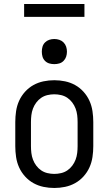

<svg xmlns="http://www.w3.org/2000/svg" viewBox="-20 -927 540 955"><path d="M250 8Q223 8 196.5 2.5Q170 -3 146.5 -16Q123 -29 104.5 -49.5Q86 -70 75 -94.5Q64 -119 60 -146Q56 -173 56 -200V-320Q56 -347 60 -374Q64 -401 75 -425.5Q86 -450 104.5 -470.5Q123 -491 146.5 -504Q170 -517 196.5 -522.5Q223 -528 250 -528Q277 -528 303.5 -522.5Q330 -517 353.5 -504Q377 -491 395.5 -470.5Q414 -450 425 -425.5Q436 -401 440 -374Q444 -347 444 -320V-200Q444 -173 440 -146Q436 -119 425 -94.5Q414 -70 395.5 -49.5Q377 -29 353.5 -16Q330 -3 303.5 2.5Q277 8 250 8ZM250 -62Q267 -62 284 -66Q301 -70 315 -79.5Q329 -89 339.5 -103Q350 -117 356 -133Q362 -149 364 -166Q366 -183 366 -200V-320Q366 -337 364 -354Q362 -371 356 -387Q350 -403 339.5 -417Q329 -431 315 -440.5Q301 -450 284 -454Q267 -458 250 -458Q233 -458 216 -454Q199 -450 185 -440.5Q171 -431 160.5 -417Q150 -403 144 -387Q138 -371 136 -354Q134 -337 134 -320V-200Q134 -183 136 -166Q138 -149 144 -133Q150 -117 160.5 -103Q171 -89 185 -79.5Q199 -70 216 -66Q233 -62 250 -62ZM250 -608Q237 -608 225 -611.5Q213 -615 204 -624Q195 -633 191.5 -645Q188 -657 188 -670Q188 -683 191.5 -695Q195 -707 204 -716Q213 -725 225 -729Q237 -733 250 -733Q263 -733 275 -729Q287 -725 296 -716Q305 -707 309 -695Q313 -683 313 -670Q313 -657 309 -645Q305 -633 296 -624Q287 -615 275 -611.5Q263 -608 250 -608ZM400 -843H100V-907H400Z"/></svg>

Font: Iosevka Term Curly
Style: Regular
Weight: 400
Designer: Belleve Invis
Foundry: Belleve Invis
Version: Version 32.3.0